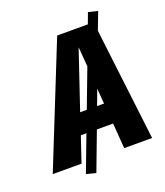

<svg xmlns="http://www.w3.org/2000/svg" viewBox="-204 -858 892 1035"><g transform="rotate(-20 242.0 -340.5)"><path d="M345 -145H252L169 75L114 61L192 -145H160L111 0H-54L224 -694H400L423 -756L477 -743L439 -643L516 0H356ZM237 -263 320 -482 311 -595 199 -263ZM336 -263 329 -351 296 -263Z"/></g></svg>

Font: Fira Sans Condensed ExtraBold
Style: Italic
Weight: 800
Width: 3
Italic angle: -8°
Designer: bBox Type GmbH & Carrois Corporate GbR & Edenspiekermann AG
Foundry: bBox Type GmbH & Carrois Corporate GbR & Edenspiekermann AG
Version: Version 4.301